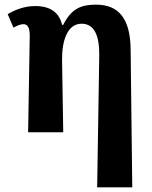

<svg xmlns="http://www.w3.org/2000/svg" viewBox="-20 -569 653 826"><path d="M398 237H549L542 -355C541 -490 490 -549 393 -549C329 -549 287 -532 252 -462H247C232 -528 179 -543 132 -543C81 -543 40 -524 13 -508L38 -450C53 -459 69 -465 81 -465C97 -465 108 -453 108 -416L101 0H252L247 -310C246 -392 269 -467 331 -467C385 -467 408 -417 407 -331Z"/></svg>

Font: Noto Serif SemiCondensed
Style: Bold
Weight: 700
Width: 4
Designer: Monotype Design Team
Foundry: Monotype Imaging Inc.
Version: Version 2.015